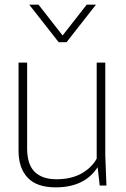

<svg xmlns="http://www.w3.org/2000/svg" viewBox="-20 -800 543 828"><path d="M220 8Q139 8 99.5 -33.5Q60 -75 60 -150V-530H97V-160Q97 -91 129.5 -59Q162 -27 223 -27Q259 -27 287.5 -34.5Q316 -42 337 -55Q358 -68 373 -83.5Q388 -99 397 -116V-530H434V-130L439 0H410L401 -79Q345 8 220 8ZM267 -618H233L106 -780H146L250 -647L354 -780H394Z"/></svg>

Font: Tanohe Sans ExtraLight
Style: Regular
Weight: 250
Designer: Village Type and Design LLC & Cristiano Sobral
Foundry: Cooper Hewitt Smithsonian Design Museum
Version: Version 1.00;September 29, 2021;FontCreator 13.0.0.2655 64-b